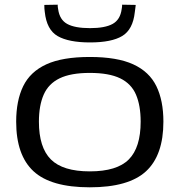

<svg xmlns="http://www.w3.org/2000/svg" viewBox="-20 -789 766 819"><path d="M49 -270Q49 -360 79 -421.5Q109 -483 177.5 -514.5Q246 -546 363 -546Q480 -546 548.5 -514.5Q617 -483 647 -421.5Q677 -360 677 -270Q677 -127 603 -58.5Q529 10 363 10Q197 10 123 -58.5Q49 -127 49 -270ZM146 -270Q146 -160 197 -109Q248 -58 363 -58Q479 -58 529.5 -109Q580 -160 580 -270Q580 -339 560 -385.5Q540 -432 492.5 -455Q445 -478 363 -478Q282 -478 234.5 -455Q187 -432 166.5 -385.5Q146 -339 146 -270ZM364 -608Q273 -608 226 -635Q179 -662 171 -738Q169 -750 169 -768L226 -769Q226 -764 226.5 -759.5Q227 -755 228 -750Q234 -705 266.5 -687Q299 -669 364 -669Q428 -669 460.5 -687Q493 -705 499 -750Q500 -755 500.5 -759.5Q501 -764 501 -769L559 -768Q558 -760 557 -752Q556 -744 555 -737Q547 -663 501.5 -635.5Q456 -608 364 -608Z"/></svg>

Font: Georama Extended
Style: Regular
Weight: 400
Width: 7
Designer: Jean-Baptiste Levee
Foundry: Production Type
Version: Version 1.000